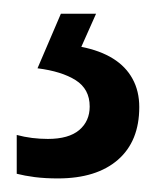

<svg xmlns="http://www.w3.org/2000/svg" viewBox="-20 -20 235 280"><path d="M183.1 136.2Q183.1 186 151.9 213.1Q120.6 240.2 64.5 240.2Q45.9 240.2 30.8 238.3Q15.6 236.3 4.4 233.4V176.8Q15.1 179.7 26.9 181.2Q38.6 182.6 49.8 182.6Q80.1 182.6 95.5 169.7Q110.8 156.7 110.8 135.3Q110.8 109.9 90.3 96.9Q69.8 84 34.7 79.6L68.8 0H120.1L98.6 48.3Q126 53.7 144.8 65.4Q163.6 77.1 173.3 95Q183.1 112.8 183.1 136.2Z"/></svg>

Font: Open Sans Condensed Medium
Style: Regular
Weight: 500
Width: 3
Designer: Monotype Design Team
Foundry: Monotype Imaging Inc.
Version: Version 3.000